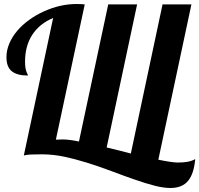

<svg xmlns="http://www.w3.org/2000/svg" viewBox="-20 -770 994 958"><path d="M647.9 124.5Q601.1 108.4 536.6 84Q404.3 34.2 302.2 12.2Q244.6 0 189.9 0Q158.2 0 131.8 1Q112.3 2.4 103 4.9L99.1 5.9V3.9Q99.1 1 100.1 0L245.1 -680.2Q177.7 -652.3 141.4 -596.9Q105 -541.5 105 -461.9Q105 -428.7 112.3 -411.1Q113.8 -405.8 117.2 -400.4Q119.1 -397 119.1 -393.1Q65.9 -393.1 39.1 -414.3Q12.2 -435.5 12.2 -484.9Q12.2 -519 26.4 -552.7Q40.5 -586.4 66.4 -616.7Q90.8 -645.5 124.8 -670.2Q158.7 -694.8 198.2 -712.9Q280.3 -750 361.8 -750Q385.3 -750 402.8 -748L258.8 -73.2Q270 -73.2 275.4 -73.7Q280.8 -74.2 293 -74.2Q324.2 -74.2 374 -64L520 -748H664.1L512.2 -34.2Q586.4 -16.6 632.8 -3.9L791 -748H935.1L770 26.9Q839.8 41 867.2 41Q895.5 41 916.5 37.1Q937.5 33.2 954.1 23.9Q947.3 97.7 918.9 131.8Q889.6 168 830.1 168Q796.4 168 752 156.7Q707.5 145.5 647.9 124.5Z"/></svg>

Font: Pattaya
Style: Regular
Weight: 400
Designer: Pablo Impallari / Thai characters Designed by Thanarat Vachiruckul and Suppakit Chalermlarp
Foundry: Pablo Impallari
Version: Version 2.001